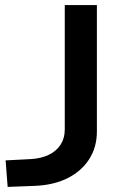

<svg xmlns="http://www.w3.org/2000/svg" viewBox="-20 -725 524 753"><path d="M10 8 2 -96 99 -101Q140 -103 170.5 -117.5Q201 -132 217.5 -157.5Q234 -183 234 -217V-705H360V-210Q360 -148 330 -101Q300 -54 245.5 -26.5Q191 1 116 4Z"/></svg>

Font: Nunito Sans 7pt Expanded SemiBold
Style: Regular
Weight: 600
Width: 7
Designer: Vernon Adams
Foundry: Vernon Adams
Version: Version 3.101;gftools[0.9.27]